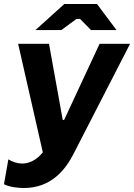

<svg xmlns="http://www.w3.org/2000/svg" viewBox="-39 -740 673 964"><path d="M81 204C220 204 291 109 330 33L614 -520H461L283 -138H276L207 -520H52L176 25C144 64 108 81 74 81C46 81 24 73 3 60L-19 185C9 199 50 204 81 204ZM546 -589 448 -720H284L139 -589H269L345 -645H363L418 -589Z"/></svg>

Font: Fixel Display 20240404
Style: Bold Italic
Weight: 700
Italic angle: -10°
Designer: AlfaBravo + MacPaw
Foundry: Kyrylo Tkachov, Marchela Mozhyna, Serhii Makarenko, Maria Weinstein, Zakhar Kryvoshyya
Version: Version 1.211;Glyphs 3.2 (3225)